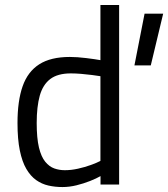

<svg xmlns="http://www.w3.org/2000/svg" viewBox="-20 -738 673 768"><path d="M517.7 -476.3 558.3 -683.4H632.7L583.1 -476.3ZM230 10.2Q200.6 10.2 173.8 4.2Q147.1 -1.8 124.6 -17.7Q102.1 -33.7 85.3 -62.4Q68.5 -91.1 59.3 -136.1Q50 -181.1 50 -246Q50 -334.4 70.5 -392.9Q91 -451.4 137 -480.8Q183 -510.2 259.4 -510.2Q288.3 -510.2 324.7 -505.7Q361.1 -501.2 381.7 -497.4V-717.9H456.5V0H382.1V-33.6Q365.9 -24.2 340.2 -14Q314.5 -3.8 286 3.2Q257.4 10.2 230 10.2ZM239.3 -57.2Q265.2 -57.2 292.1 -63.3Q319 -69.3 342.9 -77.9Q366.9 -86.5 381.7 -94.3V-433.2Q369.1 -435.2 347.9 -438Q326.7 -440.8 304.3 -442.6Q281.8 -444.4 263.4 -444.4Q210.9 -444.4 181.2 -422Q151.5 -399.5 139.1 -355.4Q126.8 -311.4 126.8 -246Q126.8 -185.3 135.8 -147.9Q144.9 -110.6 161 -91Q177.1 -71.4 197.1 -64.3Q217 -57.2 239.3 -57.2Z"/></svg>

Font: Titillium Web
Style: Bold
Weight: 700
Designer: Mohamed Gaber, Accademia di Belle Arti di Urbino
Foundry: Kief Type Foundry, Accademia di Belle Arti di Urbino
Version: Version 3.000